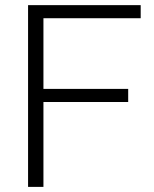

<svg xmlns="http://www.w3.org/2000/svg" viewBox="-20 -731 602 751"><path d="M481.4 -332H149.9V0H89.8V-710.9H530.3V-659.7H149.9V-383.3H481.4Z"/></svg>

Font: RobotoInd Light
Style: Regular
Weight: 300
Designer: Google
Version: Version 2.001151; 2014